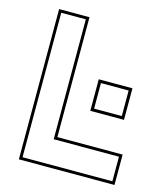

<svg xmlns="http://www.w3.org/2000/svg" viewBox="-106 -782 747 864"><g transform="rotate(15 267.5 -350.0)"><path d="M62.5 0V-700H204V-141.5H508V0ZM76 -13.5H494.5V-128H190.5V-686.5H76ZM316.5 -294V-441H473.5V-294ZM330.5 -308H459.5V-427H330.5Z"/></g></svg>

Font: Tourney Thin Thin
Style: Regular
Weight: 250
Version: Version 1.015